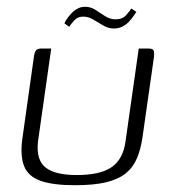

<svg xmlns="http://www.w3.org/2000/svg" viewBox="-20 -542 504 566"><path d="M131 -399 92 -125Q86 -71 114 -48.5Q142 -26 206 -26Q276 -26 309.5 -49.5Q343 -73 350 -125L389 -399Q390 -399 393.5 -399Q397 -399 401 -399Q405 -399 409 -399Q413 -399 414 -399Q424 -399 428 -397.5Q432 -396 433.5 -391Q435 -386 434 -375L400 -137Q395 -102 383.5 -75Q372 -48 350 -30.5Q328 -13 292 -4.5Q256 4 201 4Q136 4 99.5 -9Q63 -22 51 -52.5Q39 -83 46 -134L80 -375Q82 -389 86.5 -394Q91 -399 103 -399Q111 -399 117 -399Q123 -399 131 -399ZM316 -458Q300 -458 285 -466.5Q270 -475 255.5 -484Q241 -493 225 -493Q209 -493 199 -482Q189 -471 184 -463L170 -473Q171 -477 176 -484.5Q181 -492 189 -501Q197 -510 207.5 -516Q218 -522 231 -522Q248 -522 262 -512.5Q276 -503 290.5 -494Q305 -485 320 -485Q341 -485 352 -497.5Q363 -510 367 -517L382 -507Q380 -504 374.5 -496Q369 -488 361 -479Q353 -470 341.5 -464Q330 -458 316 -458Z"/></svg>

Font: Genos Light
Style: Italic
Weight: 300
Italic angle: -8°
Designer: Robert E. Leuschke
Foundry: Robert E. Leuschke
Version: Version 1.010